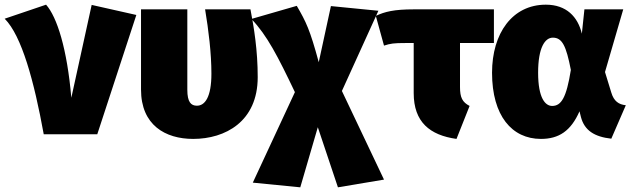

<svg xmlns="http://www.w3.org/2000/svg" viewBox="-45 -574 2706 821"><path d="M152 -554 -25 -494C48 -421 101 -226 142 0H371L538 -510L347 -553L260 -156C242 -365 199 -501 152 -554Z M1026 -534H832C847 -444 859 -346 859 -259C859 -158 831 -122 797 -122C772 -122 756 -137 756 -190V-534H558V-191C558 -39 662 20 781 20C918 20 1057 -54 1057 -244C1057 -359 1041 -456 1026 -534Z M1417 -185 1573 -528 1370 -548 1318 -308C1280 -448 1264 -480 1224 -549L1030 -493C1097 -423 1143 -333 1216 -180L1036 207L1239 227L1314 -30L1400 227L1597 194Z M2067 -390V-534H1724C1640 -534 1600 -524 1562 -506L1597 -379C1625 -388 1639 -390 1688 -390H1724V-176C1724 -52 1793 4 1907 20L1963 -121C1932 -137 1922 -157 1922 -202V-390Z M2289 -554C2146 -554 2059 -432 2059 -263C2059 -79 2144 20 2268 20C2345 20 2396 -14 2433 -98L2439 -74C2454 -16 2497 11 2569 19L2631 -124C2601 -127 2580 -141 2569 -178L2542 -266L2620 -534H2454L2443 -430C2426 -502 2377 -554 2289 -554ZM2319 -413C2359 -413 2376 -378 2396 -275C2377 -156 2355 -121 2316 -121C2287 -121 2256 -154 2256 -263C2256 -370 2285 -413 2319 -413Z"/></svg>

Font: Fira Sans Heavy
Style: Regular
Weight: 900
Designer: bBox Type GmbH & Carrois Corporate GbR & Edenspiekermann AG
Foundry: bBox Type GmbH & Carrois Corporate GbR & Edenspiekermann AG
Version: Version 4.300;PS 004.300;hotconv 1.0.88;makeotf.lib2.5.64775